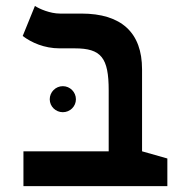

<svg xmlns="http://www.w3.org/2000/svg" viewBox="-20 -632 626 652"><path d="M548.3 -93.8 462.4 -118.2V-396.5C462.4 -521 392.6 -585.9 256.3 -585.9H183.6C149.9 -585.9 113.3 -602.1 98.6 -611.8L57.1 -509.8C86.9 -487.3 130.4 -467.8 182.6 -467.8H233.9C323.7 -467.8 349.1 -436 349.1 -325.2V-118.2H59.6V0H548.3ZM193.4 -251C217.8 -251 237.8 -270.5 237.8 -294.9C237.8 -319.3 217.8 -339.4 193.4 -339.4C168.9 -339.4 148.9 -319.3 148.9 -294.9C148.9 -270.5 168.9 -251 193.4 -251Z"/></svg>

Font: Cascadia Code NF SemiBold
Style: Regular
Weight: 600
Monospace: yes
Designer: Aaron Bell
Foundry: Saja Typeworks
Version: Version 2404.023